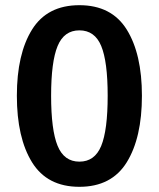

<svg xmlns="http://www.w3.org/2000/svg" viewBox="-20 -705 613 740"><path d="M286 15Q162 15 103.5 -79.5Q45 -174 45 -336Q45 -497 103.5 -591Q162 -685 286 -685Q410 -685 468.5 -591Q527 -497 527 -336Q527 -174 468.5 -79.5Q410 15 286 15ZM286 -82Q345 -82 370 -142.5Q395 -203 395 -336Q395 -468 370 -528Q345 -588 286 -588Q227 -588 202 -527.5Q177 -467 177 -336Q177 -204 202 -143Q227 -82 286 -82Z"/></svg>

Font: Trujillo Medium
Style: Regular
Weight: 500
Designer: Fira Sans original fonts by bBox Type GmbH, Carrois Corporate GbR, & Edenspiekermann AG / Changes by Cristiano Sobral
Foundry: Fira Sans original fonts by bBox Type GmbH, Carrois Corporate GbR, & Edenspiekermann AG / Changes by Cristiano Sobral
Version: Version 4.301;October 17, 2021;FontCreator 14.0.0.2814 64-bi